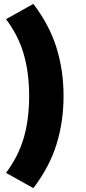

<svg xmlns="http://www.w3.org/2000/svg" viewBox="-20 -850 439 981"><path d="M304.7 -359.4Q304.7 -228.5 268.6 -112.3Q232.4 3.9 150.4 111.3L10.7 33.2Q73.2 -49.8 101.1 -144.5Q128.9 -239.3 128.9 -359.4Q128.9 -478.5 101.1 -574.2Q73.2 -669.9 10.7 -752L150.4 -830.1Q232.4 -722.7 268.6 -606.4Q304.7 -490.2 304.7 -359.4Z"/></svg>

Font: Min Sans Black
Style: Regular
Weight: 900
Designer: Jinseong-Kim, NotoSansCJK, Nunito
Foundry: Jinseong-Kim
Version: Version 1.000